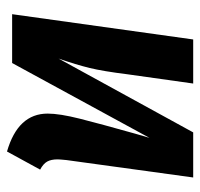

<svg xmlns="http://www.w3.org/2000/svg" viewBox="-32 -538 585 562"><g transform="rotate(90 261.0 -257.5)"><path d="M447 -133Q447 -114 453.5 -102.5Q460 -91 477 -82L424 15Q313 -17 313 -104Q313 -139 328 -198.5Q343 -258 372 -361L384 -402L165 0H22L96 -530H225L198 -338Q189 -266 179.5 -227Q170 -188 152 -136L368 -530H500L449 -159Q447 -139 447 -133Z"/></g></svg>

Font: Fira Sans Condensed SemiBold
Style: Italic
Weight: 600
Width: 3
Italic angle: -8°
Designer: bBox Type GmbH & Carrois Corporate GbR & Edenspiekermann AG
Foundry: bBox Type GmbH & Carrois Corporate GbR & Edenspiekermann AG
Version: Version 4.301